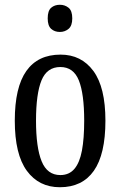

<svg xmlns="http://www.w3.org/2000/svg" viewBox="-20 -775 504 805"><path d="M231 10Q143 10 92.5 -59Q42 -128 42 -269Q42 -409 90.5 -477.5Q139 -546 234 -546Q321 -546 371.5 -477.5Q422 -409 422 -269Q422 -128 373.5 -59Q325 10 231 10ZM233 -41Q270 -41 292 -67Q314 -93 323.5 -143.5Q333 -194 333 -269Q333 -382 310.5 -438Q288 -494 233 -494Q177 -494 154 -438Q131 -382 131 -269Q131 -157 154.5 -99Q178 -41 233 -41ZM231 -641Q209 -641 194.5 -654Q180 -667 180 -698Q180 -730 194.5 -742.5Q209 -755 231 -755Q252 -755 267.5 -742.5Q283 -730 283 -698Q283 -667 267.5 -654Q252 -641 231 -641Z"/></svg>

Font: Noto Serif ExtraCondensed
Style: Regular
Weight: 400
Width: 2
Designer: Monotype Design Team
Foundry: Monotype Imaging Inc.
Version: Version 2.013